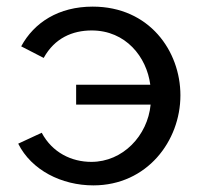

<svg xmlns="http://www.w3.org/2000/svg" viewBox="-20 -551 601 580"><path d="M262 9C424 9 525 -125 525 -263C525 -397 431 -531 260 -531C157 -531 83 -483 44 -411L112 -376C145 -436 199 -459 257 -459C360 -459 423 -379 434 -295H210V-235H435C426 -141 351 -62 256 -62C196 -62 138 -90 106 -150L35 -117C75 -37 166 9 262 9Z"/></svg>

Font: FIGSv2-sans-serif Medium
Style: Regular
Weight: 500
Designer: Matt McInerney, Pablo Impallari, Rodrigo Fuenzalida,Mirko Velimirovic
Foundry: Matt McInerney, Pablo Impallari, Rodrigo Fuenzalida
Version: Version 4.021;hotconv 1.0.109;makeotfexe 2.5.65596